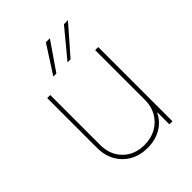

<svg xmlns="http://www.w3.org/2000/svg" viewBox="-215 -873 998 998"><g transform="rotate(-45 284.0 -374.5)"><path d="M449.2 -178.7V-545.9H471.7V0H449.2V-86.9H446.3Q426.8 -43.9 382.8 -18.3Q338.9 7.3 282.2 6.8Q228 6.8 186 -16.8Q144 -40.5 120.4 -82.5Q96.7 -124.5 96.7 -178.7V-545.9H119.1V-178.7Q119.1 -106.4 164.6 -61Q210 -15.6 282.2 -15.6Q331.1 -15.6 368.7 -36.6Q406.2 -57.6 427.7 -94.5Q449.2 -131.3 449.2 -178.7ZM302.7 -602.5 429.7 -755.9H459L325.2 -602.5ZM198.2 -602.5 296.9 -755.9H326.2L220.7 -602.5Z"/></g></svg>

Font: Inter Tight Thin
Style: Regular
Weight: 250
Designer: Rasmus Andersson
Foundry: rsms
Version: Version 3.004